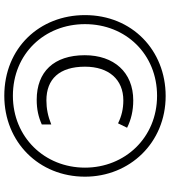

<svg xmlns="http://www.w3.org/2000/svg" viewBox="30 -792 772 871"><g transform="rotate(90 415.5 -357.0)"><path d="M415 9C625 9 782 -148 782 -357C782 -560 628 -723 416 -723C209 -723 49 -571 49 -357C49 -151 198 9 415 9ZM415 -30C224 -30 90 -174 90 -357C90 -543 227 -684 415 -684C605 -684 741 -538 741 -357C741 -174 603 -30 415 -30ZM433 -138C477 -138 511 -146 545 -161V-204C508 -189 473 -182 436 -182C339 -182 283 -241 283 -357C283 -465 341 -531 436 -531C474 -531 508 -523 540 -507L560 -548C524 -566 483 -576 436 -576C308 -576 231 -488 231 -356C231 -216 306 -138 433 -138Z"/></g></svg>

Font: Noto Sans Devanagari SemiCondensed Light
Style: Regular
Weight: 300
Width: 4
Designer: Jelle Bosma - Monotype Design Team
Foundry: Monotype Imaging Inc.
Version: Version 2.004